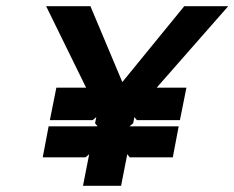

<svg xmlns="http://www.w3.org/2000/svg" viewBox="-20 -600 757 620"><path d="M129 -580 258 -317H162L141 -212H279L291 -222L287 -202L295 -192H137L118 -92H256L268 -102L248 0H371L391 -102L399 -92H538L557 -192H398L410 -202L414 -222L422 -212H561L582 -317H486L717 -580H575L375 -335L272 -580Z"/></svg>

Font: Charger EcoBlack
Style: Obl
Weight: 1000
Designer: Jasper
Foundry: Cannot Into Space Fonts
Version: Version 1.1